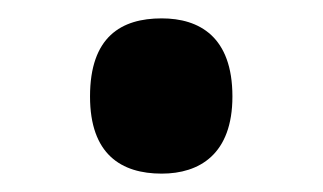

<svg xmlns="http://www.w3.org/2000/svg" viewBox="-20 -459 352 209"><path d="M156 -270C197 -270 233 -291 233 -354C233 -419 197 -439 156 -439C112 -439 78 -419 78 -354C78 -291 112 -270 156 -270Z"/></svg>

Font: Noto Serif Display ExtraBold
Style: Regular
Weight: 800
Designer: Monotype Design Team
Foundry: Monotype Imaging Inc.
Version: Version 2.009